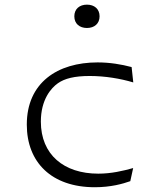

<svg xmlns="http://www.w3.org/2000/svg" viewBox="-20 -774 660 806"><path d="M389.5 -512C221.5 -512 92.5 -427 92.5 -251C92.5 -92.5 196.5 12 378 12C445.5 12 496 -2.5 527 -13.5L539 -68.5C496 -56.5 447 -45 392.5 -45C248 -45 151.5 -125 151.5 -263.5C151.5 -356 194.5 -404.5 223 -424.5C251.5 -444.5 292.5 -455 356.5 -455C421.5 -455 486 -444 539.5 -428L532.5 -492.5C489 -504 441 -512 389.5 -512ZM292 -705.5C292 -674.5 314 -656.5 345 -656.5C376 -656.5 398 -674.5 398 -705.5C398 -736.5 376 -754.5 345 -754.5C314 -754.5 292 -736.5 292 -705.5Z"/></svg>

Font: Monaspace Argon ExtraLight
Style: Regular
Weight: 200
Designer: Riley Cran & the Lettermatic Team
Foundry: Lettermatic
Version: Version 1.000 (Monaspace Argon)